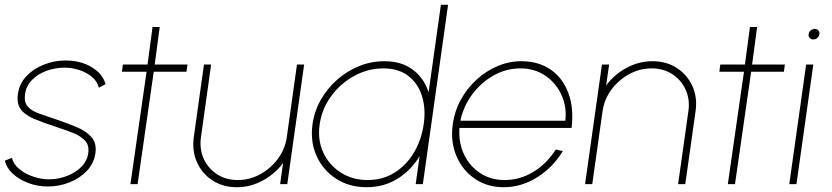

<svg xmlns="http://www.w3.org/2000/svg" viewBox="-52 -770 3481 803"><path d="M148.5 10Q105.5 10 66.8 -4.5Q28 -19 1.5 -43.5Q-25 -68 -31.5 -98L-2 -110Q4 -83 29 -62.8Q54 -42.5 87.5 -31.2Q121 -20 152.5 -20Q191.5 -20 227.5 -33.8Q263.5 -47.5 288 -72Q312.5 -96.5 317 -129Q322 -163 302.8 -182.8Q283.5 -202.5 251.2 -215Q219 -227.5 183.5 -239Q128.5 -257 90.5 -273Q52.5 -289 34.8 -312.8Q17 -336.5 23 -378Q29 -420.5 58.8 -451.8Q88.5 -483 132 -500Q175.5 -517 222.5 -517Q285 -517 331.2 -489.2Q377.5 -461.5 389.5 -418L361.5 -403Q355 -429.5 332.8 -448.2Q310.5 -467 280 -477Q249.5 -487 218 -487Q178.5 -487 142.5 -473.8Q106.5 -460.5 82.2 -436Q58 -411.5 53 -378Q48 -343.5 63.2 -325.2Q78.5 -307 110.5 -295.5Q142.5 -284 187.5 -269Q232.5 -254 271 -237.5Q309.5 -221 331.2 -195.8Q353 -170.5 347 -129Q341 -86.5 311.2 -55.2Q281.5 -24 238.2 -7Q195 10 148.5 10Z M728 -470H591L523.5 0H493.5L561 -470H458L462 -500H565L586 -657H616L595 -500H732Z M758.5 -196.5 801 -500H831L788.5 -196.5Q781.5 -147 800 -106.2Q818.5 -65.5 855.8 -41.2Q893 -17 942.5 -17Q992 -17 1036.2 -41.2Q1080.5 -65.5 1110.5 -106.2Q1140.5 -147 1147.5 -196.5L1190 -500H1220L1149.5 0H1119.5L1132 -88.5Q1098.5 -43 1047 -15Q995.5 13 938.5 13Q880.5 13 837 -15.2Q793.5 -43.5 772 -91Q750.5 -138.5 758.5 -196.5Z M1792 -750H1822L1716.5 0H1686.5L1703 -117Q1668 -58.5 1611 -22.8Q1554 13 1481 13Q1408.5 13 1353.8 -22.5Q1299 -58 1272 -117.8Q1245 -177.5 1255 -250Q1262.5 -305 1289.8 -352.8Q1317 -400.5 1358.2 -436.8Q1399.5 -473 1450 -493.5Q1500.5 -514 1555 -514Q1628 -514 1675 -478.2Q1722 -442.5 1740.5 -384ZM1485 -17Q1549.5 -17 1599 -48.5Q1648.5 -80 1679.8 -133Q1711 -186 1720 -250Q1729.5 -315.5 1712.8 -368.5Q1696 -421.5 1655.2 -452.8Q1614.5 -484 1551 -484Q1487 -484 1429.5 -452.5Q1372 -421 1333 -367.8Q1294 -314.5 1285 -250Q1275.5 -184.5 1300.2 -131.8Q1325 -79 1373.8 -48Q1422.5 -17 1485 -17Z M2054.5 13Q1985.5 13 1933.8 -22.5Q1882 -58 1856.8 -117.8Q1831.5 -177.5 1841.5 -250Q1849 -305 1875.2 -352.8Q1901.5 -400.5 1941 -436.8Q1980.5 -473 2028.8 -493.5Q2077 -514 2128.5 -514Q2200 -514 2250.8 -479Q2301.5 -444 2325 -381.2Q2348.5 -318.5 2338.5 -235H1869.5Q1865.5 -172.5 1889.2 -123.2Q1913 -74 1957 -45.5Q2001 -17 2058.5 -17Q2122.5 -17 2178.5 -51Q2234.5 -85 2272.5 -145L2301.5 -138Q2262 -71.5 2195.8 -29.2Q2129.5 13 2054.5 13ZM1873.5 -265H2312.5Q2319 -323.5 2296 -373.5Q2273 -423.5 2228.2 -453.8Q2183.5 -484 2124.5 -484Q2065 -484 2012.5 -454.5Q1960 -425 1923 -375.2Q1886 -325.5 1873.5 -265Z M2857 -304.5 2814 0H2784L2827 -304.5Q2834 -354.5 2815.5 -395Q2797 -435.5 2759.8 -459.8Q2722.5 -484 2673 -484Q2623.5 -484 2579.2 -459.8Q2535 -435.5 2505 -395Q2475 -354.5 2468 -304.5L2425 0H2395L2465.5 -500H2495.5L2483 -412.5Q2517 -458.5 2568.5 -486.2Q2620 -514 2677 -514Q2735 -514 2778.5 -485.8Q2822 -457.5 2843.8 -410Q2865.5 -362.5 2857 -304.5Z M3226.5 -470H3089.5L3022 0H2992L3059.5 -470H2956.5L2960.5 -500H3063.5L3084.5 -657H3114.5L3093.5 -500H3230.5Z M3319.5 -500H3349.5L3279 0H3249ZM3350 -605Q3340.5 -605 3334.5 -611.2Q3328.5 -617.5 3330 -627Q3331 -637 3338.8 -643Q3346.5 -649 3356 -649Q3365 -649 3370.5 -643Q3376 -637 3375 -627Q3373.5 -617.5 3366.2 -611.2Q3359 -605 3350 -605Z"/></svg>

Font: Urbanist Thin
Style: Italic
Weight: 100
Italic angle: -8°
Designer: Corey Hu
Foundry: Corey Hu
Version: Version 1.321; ttfautohint (v1.8.4.7-5d5b)